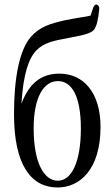

<svg xmlns="http://www.w3.org/2000/svg" viewBox="-20 -829 495 850"><path d="M235 1C334 1 425 -80 425 -267C425 -420 349 -503 243 -503C159 -503 107 -456 75 -370C83 -502 107 -571 142 -607C175 -639 212 -648 283 -661C336 -671 379 -678 396 -697C409 -715 415 -745 419 -786C421 -798 417 -805 410 -808C403 -811 396 -806 392 -793L381 -760C366 -756 349 -754 331 -751C311 -747 289 -744 271 -740C203 -725 156 -711 116 -665C65 -606 42 -480 42 -324C42 -96 119 1 235 1ZM129 -261C129 -403 176 -470 236 -470C296 -470 338 -407 338 -260C338 -112 297 -29 236 -29C175 -29 129 -108 129 -261Z"/></svg>

Font: 寒蝉锦书宋 CompactLight
Style: Bold
Weight: 400
Width: 4
Designer: 寒蝉锦书宋{Warren} 思源宋体{Ryoko NISHIZUKA 西塚涼子 (kana & ideographs); Frank Grießhammer (Latin, Greek & Cyrillic); Wenlong ZHANG 
Foundry: Adobe & ChillType
Version: Version 2.000;Glyphs 3.1.1 (3135)